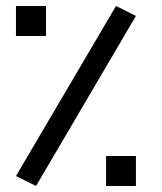

<svg xmlns="http://www.w3.org/2000/svg" viewBox="-20 -620 540 640"><path d="M33.2 -33.2 366.7 -600.1 433.1 -566.9 100.1 0ZM433.1 0H333.5V-100.1H433.1ZM33.2 -600.1H133.3V-500H33.2Z"/></svg>

Font: Malkor
Style: Regular
Weight: 400
Version: Version 1.3